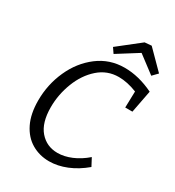

<svg xmlns="http://www.w3.org/2000/svg" viewBox="-214 -1025 1051 1156"><g transform="rotate(30 312.0 -447.0)"><path d="M594 -501H544L547 -614Q479 -641 420 -641Q340 -641 280 -588Q220 -535 187.5 -451Q155 -367 155 -279Q155 -171 203 -115.5Q251 -60 327 -60Q373 -60 423 -81Q473 -102 519 -142L547 -89Q490 -41 428.5 -16Q367 9 308 9Q241 9 186.5 -23Q132 -55 100.5 -119Q69 -183 69 -276Q69 -387 113.5 -486Q158 -585 238.5 -646Q319 -707 423 -707Q521 -707 624 -657ZM496 -903 618 -780 584 -745 465 -835 322 -745 298 -780 449 -899Z"/></g></svg>

Font: Bitter Pro
Style: Italic
Weight: 400
Italic angle: -9°
Designer: Sol Matas, and Bitter project Authors
Foundry: Sol Matas
Version: Version 1.010